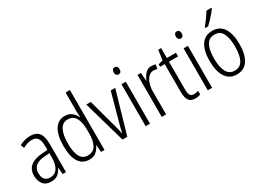

<svg xmlns="http://www.w3.org/2000/svg" viewBox="-36 -1432 2838 2109"><g transform="rotate(-30 1383.0 -377.5)"><path d="M219 -542Q295 -542 329.5 -497.5Q364 -453 364 -359V0H322L314 -85H312Q293 -44 261 -17Q229 10 172 10Q106 10 72.5 -33Q39 -76 39 -139Q39 -219 90.5 -260.5Q142 -302 238 -309L309 -314V-355Q309 -431 286 -463Q263 -495 214 -495Q161 -495 99 -461L81 -504Q112 -522 147 -532Q182 -542 219 -542ZM244 -267Q95 -257 95 -140Q95 -88 119 -61.5Q143 -35 185 -35Q247 -35 278.5 -84Q310 -133 310 -216V-272Z M657 10Q572 10 527.5 -59Q483 -128 483 -262Q483 -398 529 -470Q575 -542 658 -542Q711 -542 746 -513.5Q781 -485 797 -446H800Q799 -468 798 -488.5Q797 -509 797 -527V-760H852V0H808L801 -89H797Q780 -48 746.5 -19Q713 10 657 10ZM666 -38Q733 -38 765 -90.5Q797 -143 797 -240V-286Q797 -386 765.5 -439.5Q734 -493 667 -493Q604 -493 571.5 -433.5Q539 -374 539 -261Q539 -153 569.5 -95.5Q600 -38 666 -38Z M1080 0 928 -532H985L1080 -183Q1088 -153 1096 -122.5Q1104 -92 1109 -62H1112Q1117 -86 1124 -115.5Q1131 -145 1140 -176L1238 -532H1295L1141 0Z M1402 -731Q1421 -731 1430 -718.5Q1439 -706 1439 -686Q1439 -641 1402 -641Q1384 -641 1374.5 -653Q1365 -665 1365 -686Q1365 -706 1374 -718.5Q1383 -731 1402 -731ZM1429 -532V0H1374V-532Z M1756 -541Q1769 -541 1783 -539Q1797 -537 1809 -532L1800 -479Q1790 -482 1778 -484.5Q1766 -487 1753 -487Q1716 -487 1688.5 -458.5Q1661 -430 1646.5 -383.5Q1632 -337 1633 -282V0H1578V-532H1621L1629 -429H1632Q1648 -472 1678 -506.5Q1708 -541 1756 -541Z M2012 -38Q2027 -38 2041.5 -41Q2056 -44 2067 -49V-3Q2054 3 2037 6.5Q2020 10 2000 10Q1945 10 1920.5 -24.5Q1896 -59 1896 -130V-486H1837V-517L1896 -533L1913 -658H1950V-532H2066V-486H1950V-133Q1950 -85 1963.5 -61.5Q1977 -38 2012 -38Z M2190 -731Q2209 -731 2218 -718.5Q2227 -706 2227 -686Q2227 -641 2190 -641Q2172 -641 2162.5 -653Q2153 -665 2153 -686Q2153 -706 2162 -718.5Q2171 -731 2190 -731ZM2217 -532V0H2162V-532Z M2718 -267Q2718 -136 2670.5 -63Q2623 10 2529 10Q2437 10 2388.5 -63.5Q2340 -137 2340 -267Q2340 -399 2388 -470.5Q2436 -542 2530 -542Q2624 -542 2671 -469Q2718 -396 2718 -267ZM2396 -267Q2396 -157 2428.5 -97.5Q2461 -38 2529 -38Q2598 -38 2630 -96.5Q2662 -155 2662 -267Q2662 -373 2631.5 -433.5Q2601 -494 2530 -494Q2460 -494 2428 -435.5Q2396 -377 2396 -267ZM2651 -757Q2636 -735 2612.5 -707Q2589 -679 2563 -652Q2537 -625 2516 -606H2481V-617Q2511 -654 2538.5 -692Q2566 -730 2586 -765H2651Z"/></g></svg>

Font: Noto Sans Sinhala UI Condensed Light
Style: Regular
Weight: 300
Width: 3
Designer: Jelle Bosma - Monotype Design Team
Foundry: Monotype Imaging Inc.
Version: Version 2.006; ttfautohint (v1.8.4.7-5d5b)